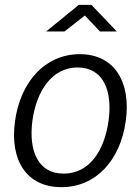

<svg xmlns="http://www.w3.org/2000/svg" viewBox="-20 -764 581 794"><path d="M234 10C378 10 478 -103 500 -263C523 -425 453 -540 310 -540C167 -540 64 -426 42 -262C20 -102 89 10 234 10ZM463 -634 358 -744H306L171 -634H247L331 -700L393 -634ZM243 -46C136 -46 98 -142 114 -265C131 -388 195 -485 301 -485C407 -485 446 -389 429 -265C412 -141 350 -46 243 -46Z"/></svg>

Font: Cheyenne Sans Light
Style: Italic
Weight: 300
Italic angle: -8.13011°
Designer: The Public Sans project authors (U.S. Web Design System), Libre Franklin designed by Pablo Impallari and Rodrigo Fuenzal
Foundry: The Cheyenne Sans Project Authors
Version: Version 2.007